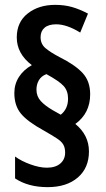

<svg xmlns="http://www.w3.org/2000/svg" viewBox="-20 -781 435 790"><path d="M39 -398Q39 -435 58 -464.5Q77 -494 111 -513Q49 -560 49 -627Q49 -690 94 -725.5Q139 -761 207 -761Q245 -761 276.5 -752Q308 -743 342 -725L310 -647Q255 -681 211 -681Q180 -681 163.5 -667Q147 -653 147 -628Q147 -600 167 -583Q187 -566 225 -546Q289 -514 320 -480.5Q351 -447 351 -393Q351 -315 290 -271Q346 -225 346 -158Q346 -90 300 -50.5Q254 -11 176 -11Q96 -11 42 -47V-137Q68 -118 105.5 -104.5Q143 -91 173 -91Q208 -91 228 -108Q248 -125 248 -153Q248 -173 240.5 -186Q233 -199 214 -211.5Q195 -224 160 -244Q94 -280 66.5 -313Q39 -346 39 -398ZM130 -412Q130 -385 147.5 -365.5Q165 -346 198 -327L230 -309Q260 -333 260 -375Q260 -407 242 -427Q224 -447 171 -476Q150 -468 140 -451Q130 -434 130 -412Z"/></svg>

Font: Noto Sans Arabic ExtCond SemBd
Style: Regular
Weight: 600
Width: 2
Designer: Monotype Design Team, Nadine Chahine, Nizar Qandah and Khaled Hosny
Foundry: Monotype Imaging Inc.
Version: Version 2.012; ttfautohint (v1.8.4.7-5d5b)